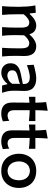

<svg xmlns="http://www.w3.org/2000/svg" viewBox="1136 -1914 790 3103"><g transform="rotate(90 1531.5 -362.0)"><path d="M752 0Q756.3 -58.6 758.3 -112.8Q760.3 -167 760.3 -229.5V-312Q760.3 -375.5 741.7 -407.5Q723.1 -439.5 675.3 -439.5Q647.5 -439.5 612.3 -415.3Q577.1 -391.1 549.8 -356Q548.8 -323.2 547.9 -279.5Q546.9 -235.8 546.9 -203.1Q546.9 -147 549.3 -98.9Q551.8 -50.8 558.1 0H417.5Q421.9 -58.6 423.8 -112.8Q425.8 -167 425.8 -229.5V-312Q425.8 -375.5 407.5 -407.5Q389.2 -439.5 340.8 -439.5Q311.5 -439.5 274.7 -412.8Q237.8 -386.2 210.4 -348.6V-229.5Q210.4 -167 212.6 -112.8Q214.8 -58.6 220.2 0H78.6Q84 -58.6 86.4 -113.5Q88.9 -168.5 88.9 -235.4V-289.1Q88.9 -349.6 84 -412.4Q79.1 -475.1 66.9 -538.1L186.5 -544.9L196.8 -447.3H208.5Q229.5 -472.7 258.3 -496.8Q287.1 -521 320.6 -536.6Q354 -552.2 388.7 -552.2Q502 -552.2 531.2 -445.8H540Q562.5 -473.1 592 -497.3Q621.6 -521.5 655.3 -536.9Q689 -552.2 723.6 -552.2Q884.8 -552.2 884.8 -359.9Q884.8 -324.7 883.3 -293Q881.8 -261.2 881.8 -235.4Q881.8 -168.5 884 -113.5Q886.2 -58.6 892.6 0Z M1156.2 12.2Q1080.6 12.2 1041.3 -30.8Q1002 -73.7 1002 -136.7Q1002 -181.6 1018.6 -211.2Q1035.2 -240.7 1061.3 -259Q1087.4 -277.3 1116.7 -287.4Q1146 -297.4 1170.9 -302.2L1337.4 -335.9Q1339.4 -382.8 1324.7 -407Q1310.1 -431.2 1282.7 -439.9Q1255.4 -448.7 1218.8 -448.7Q1204.6 -448.7 1174.6 -443.1Q1144.5 -437.5 1106.9 -427Q1069.3 -416.5 1032.2 -401.4L1026.4 -511.7Q1052.2 -518.6 1089.4 -528.1Q1126.5 -537.6 1168.2 -544.9Q1210 -552.2 1248.5 -552.2Q1340.8 -552.2 1395.3 -507.1Q1449.7 -461.9 1449.7 -360.8Q1449.7 -335.9 1447.8 -298.6Q1445.8 -261.2 1445.8 -228.5V-172.9Q1445.8 -96.7 1480 0H1361.8L1340.8 -84H1330.6Q1300.8 -43.9 1253.2 -15.9Q1205.6 12.2 1156.2 12.2ZM1204.6 -85.4Q1233.4 -85.4 1272.2 -105.7Q1311 -126 1334 -166L1334.5 -290Q1322.8 -283.2 1300 -274.9Q1277.3 -266.6 1217.3 -253.4Q1177.2 -245.6 1146.7 -226.6Q1116.2 -207.5 1116.2 -165.5Q1116.2 -122.6 1141.8 -104Q1167.5 -85.4 1204.6 -85.4Z M1816.9 13.2Q1729 13.2 1682.9 -29.1Q1636.7 -71.3 1636.7 -164.1Q1636.7 -236.3 1637.7 -307.1Q1638.7 -377.9 1639.2 -442.9L1543.9 -434.1V-538.1H1639.2Q1637.7 -627 1629.4 -711.9L1769.5 -737.3Q1765.1 -683.6 1762.9 -638.4Q1760.7 -593.3 1760.3 -538.1H1936V-434.1Q1892.1 -439.5 1847.7 -442.4Q1803.2 -445.3 1760.3 -446.8V-198.7Q1760.3 -88.9 1849.1 -88.9Q1865.2 -88.9 1888.9 -96.4Q1912.6 -104 1932.1 -116.2L1940.4 -12.2Q1921.9 -4.4 1886.5 4.4Q1851.1 13.2 1816.9 13.2Z M2265.6 13.2Q2177.7 13.2 2131.6 -29.1Q2085.4 -71.3 2085.4 -164.1Q2085.4 -236.3 2086.4 -307.1Q2087.4 -377.9 2087.9 -442.9L1992.7 -434.1V-538.1H2087.9Q2086.4 -627 2078.1 -711.9L2218.3 -737.3Q2213.9 -683.6 2211.7 -638.4Q2209.5 -593.3 2209 -538.1H2384.8V-434.1Q2340.8 -439.5 2296.4 -442.4Q2252 -445.3 2209 -446.8V-198.7Q2209 -88.9 2297.9 -88.9Q2314 -88.9 2337.6 -96.4Q2361.3 -104 2380.9 -116.2L2389.2 -12.2Q2370.6 -4.4 2335.2 4.4Q2299.8 13.2 2265.6 13.2Z M2743.2 13.2Q2649.9 13.2 2587.9 -26.6Q2525.9 -66.4 2495.1 -131.3Q2464.4 -196.3 2464.4 -271.5Q2464.4 -352.1 2497.1 -415.5Q2529.8 -479 2591.6 -515.6Q2653.3 -552.2 2740.7 -552.2Q2831.1 -552.2 2892.6 -515.1Q2954.1 -478 2985.6 -414.3Q3017.1 -350.6 3017.1 -271.5Q3017.1 -190.9 2984.4 -126.5Q2951.7 -62 2890.4 -24.4Q2829.1 13.2 2743.2 13.2ZM2742.7 -88.9Q2793.9 -90.8 2827.4 -116Q2860.8 -141.1 2877 -182.1Q2893.1 -223.1 2893.1 -271.5Q2893.1 -350.1 2854 -397.9Q2814.9 -445.8 2742.7 -450.2Q2666 -446.8 2627 -396.7Q2587.9 -346.7 2587.9 -271.5Q2587.9 -224.1 2605 -183.1Q2622.1 -142.1 2656.5 -116.5Q2690.9 -90.8 2742.7 -88.9Z"/></g></svg>

Font: Pinar-DS3-FD SemiBold
Style: Regular
Weight: 600
Designer: Amin Abedi
Version: Version 3.000